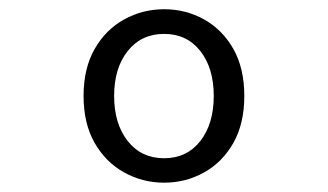

<svg xmlns="http://www.w3.org/2000/svg" viewBox="-20 -827 707 414"><path d="M334 -433.1Q287.6 -433.1 247.8 -455.1Q208 -477.1 184.1 -518.8Q160.2 -560.5 160.2 -620.1Q160.2 -679.7 184.1 -721.4Q208 -763.2 247.8 -785.2Q287.6 -807.1 334 -807.1Q380.4 -807.1 419.9 -785.2Q459.5 -763.2 483.2 -721.4Q506.8 -679.7 506.8 -620.1Q506.8 -560.5 483.2 -518.8Q459.5 -477.1 419.9 -455.1Q380.4 -433.1 334 -433.1ZM334 -485.8Q382.8 -485.8 411.9 -522.9Q440.9 -560.1 440.9 -620.1Q440.9 -680.2 411.9 -717Q382.8 -753.9 334 -753.9Q284.7 -753.9 255.4 -717Q226.1 -680.2 226.1 -620.1Q226.1 -560.1 255.4 -522.9Q284.7 -485.8 334 -485.8Z"/></svg>

Font: Shanggu Mono N
Style: Regular
Weight: 350
Designer: GuiWonder
Version: Version 1.021